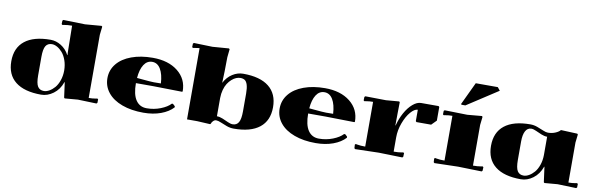

<svg xmlns="http://www.w3.org/2000/svg" viewBox="-53 -1340 5782 1859"><g transform="rotate(10 2838.0 -410.0)"><path d="M560.1 -259.8Q559.6 -313.5 543.7 -358.6Q527.8 -403.8 503.7 -431.6Q479.5 -459.5 452.4 -474.9Q425.3 -490.2 399.9 -490.2Q358.9 -490.2 339.4 -459.5Q319.8 -428.7 319.8 -350.1V-169.9Q319.8 -91.3 339.4 -60.5Q358.9 -29.8 399.9 -29.8Q425.3 -29.8 452.6 -45.2Q480 -60.5 504.2 -88.1Q528.3 -115.7 544.2 -160.9Q560.1 -206.1 560.1 -259.8ZM560.1 -700.2Q515.6 -700.2 481.9 -693.8L465.8 -690.9L458 -698.2L459 -731.9L466.8 -740.2L680.2 -734.9L841.8 -748L849.1 -741.2Q839.8 -667 839.8 -660.2V-39.1Q877 -39.1 908.2 -44.9L923.8 -47.9L932.1 -41L931.2 -6.8L922.9 1L740.2 -4.9L611.8 5.9L605 -1Q605 -8.3 595 -75.7Q585 -143.1 585 -148.9H582Q556.2 -74.2 499.3 -32.2Q442.4 9.8 379.9 9.8Q213.9 9.8 127 -59.1Q40 -127.9 40 -259.8Q40 -391.6 127 -460.7Q213.9 -529.8 379.9 -529.8Q433.6 -529.8 483.4 -499Q533.2 -468.3 563 -412.1H565.9L564 -439.9Z M1503.9 -298.8Q1498.5 -388.7 1468 -439.5Q1437.5 -490.2 1385.7 -490.2Q1335 -490.2 1304.4 -442.6Q1273.9 -395 1267.1 -311Q1272.9 -310.5 1314.9 -306.6Q1356.9 -302.7 1388.7 -300.3Q1420.4 -297.9 1435.1 -297.9Q1470.7 -297.9 1503.9 -298.8ZM1719.7 -254.9Q1475.1 -259.8 1435.1 -259.8H1265.1Q1265.1 -149.4 1302.5 -93.8Q1339.8 -38.1 1409.2 -38.1Q1481 -38.1 1545.4 -63.5Q1609.9 -88.9 1642.1 -124L1652.8 -125L1674.8 -105L1675.8 -94.2Q1631.8 -45.9 1556.2 -18.1Q1480.5 9.8 1384.8 9.8Q1265.6 9.8 1174.8 -23.7Q1084 -57.1 1034.4 -118.4Q984.9 -179.7 984.9 -259.8Q984.9 -339.8 1034.9 -401.4Q1085 -462.9 1176 -496.3Q1267.1 -529.8 1384.8 -529.8Q1538.1 -529.8 1631.6 -455.6Q1725.1 -381.3 1725.1 -259.8Z M1813.5 0V-700.2Q1800.8 -700.2 1765.6 -693.8L1749.5 -690.9L1741.2 -698.2L1742.2 -731.9L1750.5 -740.2L1933.6 -734.9L2094.2 -747.1L2101.6 -740.2Q2093.3 -673.8 2093.3 -660.2L2091.3 -521Q2090.3 -514.2 2087.4 -407.2Q2118.2 -466.3 2168.2 -498Q2218.3 -529.8 2273.4 -529.8Q2439.5 -529.8 2526.4 -460.7Q2613.3 -391.6 2613.3 -259.8Q2613.3 -127.9 2526.4 -59.1Q2439.5 9.8 2273.4 9.8Q2238.3 9.8 2203.9 -2.7Q2169.4 -15.1 2141.4 -27.6Q2113.3 -40 2093.3 -40Q2076.2 -40 2062.3 -24.2Q2048.3 -8.3 2048.3 0L2041.5 6.8Q1918.5 0 1913.6 0ZM2093.3 -80.1Q2121.1 -80.1 2151.4 -67.4Q2181.6 -54.7 2208.7 -42.2Q2235.8 -29.8 2256.3 -29.8Q2295.4 -29.8 2314.5 -62Q2333.5 -94.2 2333.5 -169.9V-345.2Q2333.5 -398.9 2324 -430.2Q2314.5 -461.4 2297.6 -473.1Q2280.8 -484.9 2253.4 -484.9Q2233.4 -484.9 2211.9 -476.1Q2190.4 -467.3 2169.2 -448.5Q2147.9 -429.7 2131.3 -403.8Q2114.7 -377.9 2104.2 -340.3Q2093.8 -302.7 2093.3 -259.8Z M3197.3 -298.8Q3191.9 -388.7 3161.4 -439.5Q3130.9 -490.2 3079.1 -490.2Q3028.3 -490.2 2997.8 -442.6Q2967.3 -395 2960.4 -311Q2966.3 -310.5 3008.3 -306.6Q3050.3 -302.7 3082 -300.3Q3113.8 -297.9 3128.4 -297.9Q3164.1 -297.9 3197.3 -298.8ZM3413.1 -254.9Q3168.5 -259.8 3128.4 -259.8H2958.5Q2958.5 -149.4 2995.8 -93.8Q3033.2 -38.1 3102.5 -38.1Q3174.3 -38.1 3238.8 -63.5Q3303.2 -88.9 3335.4 -124L3346.2 -125L3368.2 -105L3369.1 -94.2Q3325.2 -45.9 3249.5 -18.1Q3173.8 9.8 3078.1 9.8Q2959 9.8 2868.2 -23.7Q2777.3 -57.1 2727.8 -118.4Q2678.2 -179.7 2678.2 -259.8Q2678.2 -339.8 2728.3 -401.4Q2778.3 -462.9 2869.4 -496.3Q2960.4 -529.8 3078.1 -529.8Q3231.4 -529.8 3325 -455.6Q3418.5 -381.3 3418.5 -259.8Z M3558.1 -480Q3521 -480 3489.7 -474.1L3474.1 -471.2L3465.8 -478L3466.8 -512.2L3475.1 -520L3678.2 -517.1L3806.2 -527.8L3813 -521Q3812.5 -516.1 3811.3 -413.3Q3810.1 -310.5 3810.1 -293H3813Q3830.1 -361.3 3862.5 -419.9Q3895 -478.5 3936.5 -514.2Q3978 -549.8 4018.1 -549.8H4189.9L4197.8 -542V-408.2L4149.9 -359.9H4005.9L3998 -368.2V-480Q3965.8 -480 3928.5 -437Q3891.1 -394 3864.5 -322.8Q3837.9 -251.5 3837.9 -180.2V-40Q3884.8 -40 3916 -45.9L3932.1 -48.8L3939.9 -42L3938 -6.8L3930.2 1L3697.8 -4.9L3465.8 1L3458 -6.8L3456.1 -42L3463.9 -48.8L3480 -45.9Q3511.2 -40 3558.1 -40Z M4443.8 -601.1H4405.8L4400.9 -607.9L4505.9 -830.1H4722.7L4747.6 -798.8ZM4337.9 -480Q4300.8 -480 4269.5 -474.1L4253.9 -471.2L4245.6 -478L4246.6 -512.2L4254.9 -520L4477.5 -515.1L4619.6 -527.8L4627 -521Q4617.7 -446.8 4617.7 -439.9V-40Q4664.6 -40 4695.8 -45.9L4711.9 -48.8L4719.7 -42L4717.8 -6.8L4710 1L4477.5 -4.9L4245.6 1L4237.8 -6.8L4235.8 -42L4243.7 -48.8L4259.8 -45.9Q4291 -40 4337.9 -40Z M5556.2 -39.1Q5593.3 -39.1 5624.5 -44.9L5640.1 -47.9L5648.4 -41L5647.5 -6.8L5639.2 1L5456.5 -4.9L5328.1 5.9L5321.3 -1Q5321.3 -6.8 5311.3 -74.7Q5301.3 -142.6 5301.3 -148.9H5298.3Q5271.5 -73.7 5215.3 -32Q5159.2 9.8 5096.2 9.8Q4930.2 9.8 4843.3 -59.1Q4756.3 -127.9 4756.3 -259.8Q4756.3 -391.6 4843.3 -460.7Q4930.2 -529.8 5096.2 -529.8Q5131.3 -529.8 5165.8 -517.3Q5200.2 -504.9 5228.3 -492.4Q5256.3 -480 5276.4 -480Q5317.9 -480 5352.5 -495.8Q5387.2 -511.7 5396.5 -526.9L5558.1 -520L5565.4 -513.2Q5556.2 -439 5556.2 -432.1ZM5276.4 -439.9Q5248.5 -439.9 5218.3 -452.4Q5188 -464.8 5160.9 -477.5Q5133.8 -490.2 5113.3 -490.2Q5075.7 -490.2 5055.9 -454.1Q5036.1 -418 5036.1 -350.1V-169.9Q5036.1 -91.3 5055.7 -60.5Q5075.2 -29.8 5116.2 -29.8Q5141.6 -29.8 5168.7 -45.2Q5195.8 -60.5 5220 -88.1Q5244.1 -115.7 5260 -160.9Q5275.9 -206.1 5276.4 -259.8Z"/></g></svg>

Font: Yokawerad
Style: Regular
Weight: 500
Designer: gluk
Foundry: gluk
Version: Version 0.79